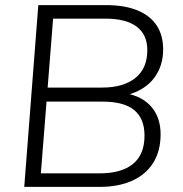

<svg xmlns="http://www.w3.org/2000/svg" viewBox="-20 -732 718 752"><path d="M75 0 130 -712H394Q468 -712 518 -691.5Q568 -671 593.5 -632.5Q619 -594 619 -538Q619 -474 584 -427Q549 -380 479 -360L470 -367Q538 -355 573.5 -313Q609 -271 609 -206Q609 -141 580.5 -95Q552 -49 498.5 -24.5Q445 0 369 0ZM140 -53H369Q456 -53 501 -90Q546 -127 546 -201Q546 -267 506 -300.5Q466 -334 381 -334H149L154 -389H380Q463 -389 510 -426.5Q557 -464 557 -536Q557 -596 515.5 -627.5Q474 -659 392 -659H188Z"/></svg>

Font: Muli Light
Style: Italic
Weight: 300
Italic angle: -4.541°
Designer: Vernon Adams
Foundry: Vernon Adams
Version: Version 2.100; ttfautohint (v1.8.1.43-b0c9)